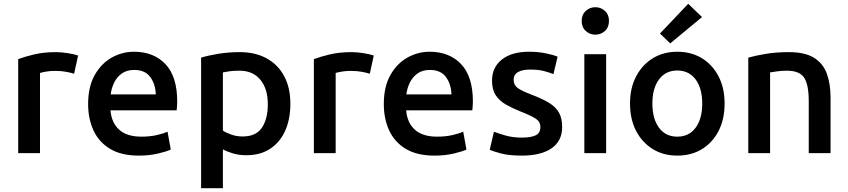

<svg xmlns="http://www.w3.org/2000/svg" viewBox="-20 -808 4473 1013"><path d="M76 0V-496Q110 -509 160.5 -521Q211 -533 276 -533Q303 -533 338 -527.5Q373 -522 392 -515L371 -419Q356 -424 330 -429Q304 -434 270 -434Q244 -434 222 -430Q200 -426 191 -423V0Z M713 13Q620 13 561 -22.5Q502 -58 473.5 -119.5Q445 -181 445 -259Q445 -351 480 -412.5Q515 -474 570 -504.5Q625 -535 687 -535Q791 -535 853 -469.5Q915 -404 915 -272Q915 -262 914 -249Q913 -236 912 -226H563Q568 -161 608.5 -124Q649 -87 726 -87Q772 -87 808 -95.5Q844 -104 864 -113L881 -19Q861 -9 814.5 2Q768 13 713 13ZM564 -310H802Q800 -365 772.5 -402Q745 -439 688 -439Q649 -439 623 -420.5Q597 -402 582.5 -372.5Q568 -343 564 -310Z M1041 185V-504Q1077 -515 1131 -524Q1185 -533 1245 -533Q1327 -533 1387 -500Q1447 -467 1479.5 -406Q1512 -345 1512 -261Q1512 -180 1485 -119Q1458 -58 1406 -23.5Q1354 11 1280 11Q1241 11 1209.5 1.5Q1178 -8 1156 -20V185ZM1260 -88Q1331 -88 1362 -134.5Q1393 -181 1393 -258Q1393 -340 1353.5 -387.5Q1314 -435 1244 -435Q1213 -435 1191 -432Q1169 -429 1156 -426V-119Q1172 -108 1200 -98Q1228 -88 1260 -88Z M1636 0V-496Q1670 -509 1720.5 -521Q1771 -533 1836 -533Q1863 -533 1898 -527.5Q1933 -522 1952 -515L1931 -419Q1916 -424 1890 -429Q1864 -434 1830 -434Q1804 -434 1782 -430Q1760 -426 1751 -423V0Z M2273 13Q2180 13 2121 -22.5Q2062 -58 2033.5 -119.5Q2005 -181 2005 -259Q2005 -351 2040 -412.5Q2075 -474 2130 -504.5Q2185 -535 2247 -535Q2351 -535 2413 -469.5Q2475 -404 2475 -272Q2475 -262 2474 -249Q2473 -236 2472 -226H2123Q2128 -161 2168.5 -124Q2209 -87 2286 -87Q2332 -87 2368 -95.5Q2404 -104 2424 -113L2441 -19Q2421 -9 2374.5 2Q2328 13 2273 13ZM2124 -310H2362Q2360 -365 2332.5 -402Q2305 -439 2248 -439Q2209 -439 2183 -420.5Q2157 -402 2142.5 -372.5Q2128 -343 2124 -310Z M2733 13Q2665 13 2622.5 1.5Q2580 -10 2564 -18L2586 -113Q2612 -103 2649 -92.5Q2686 -82 2734 -82Q2781 -82 2806 -94Q2831 -106 2831 -138Q2831 -166 2806.5 -182Q2782 -198 2726 -220Q2683 -237 2649 -256.5Q2615 -276 2595.5 -305.5Q2576 -335 2576 -383Q2576 -453 2628 -494Q2680 -535 2771 -535Q2820 -535 2860.5 -526.5Q2901 -518 2922 -509L2900 -417Q2880 -425 2850.5 -433Q2821 -441 2776 -441Q2737 -441 2713.5 -428Q2690 -415 2690 -387Q2690 -359 2711.5 -343.5Q2733 -328 2786 -308Q2841 -287 2876.5 -265.5Q2912 -244 2929 -214Q2946 -184 2946 -138Q2946 -64 2890 -25.5Q2834 13 2733 13Z M3063 0V-522H3178V0ZM3121 -625Q3092 -625 3070.5 -644.5Q3049 -664 3049 -698Q3049 -731 3070.5 -750.5Q3092 -770 3121 -770Q3150 -770 3171.5 -750.5Q3193 -731 3193 -698Q3193 -664 3171.5 -644.5Q3150 -625 3121 -625Z M3553 13Q3480 13 3424 -21.5Q3368 -56 3336 -117.5Q3304 -179 3304 -262Q3304 -344 3336.5 -405.5Q3369 -467 3425 -501Q3481 -535 3553 -535Q3627 -535 3683 -501Q3739 -467 3771 -405.5Q3803 -344 3803 -262Q3803 -179 3771.5 -117.5Q3740 -56 3684 -21.5Q3628 13 3553 13ZM3553 -87Q3615 -87 3650 -134Q3685 -181 3685 -262Q3685 -342 3650 -389Q3615 -436 3553 -436Q3492 -436 3457 -389Q3422 -342 3422 -262Q3422 -181 3457 -134Q3492 -87 3553 -87ZM3516 -579 3462 -631 3611 -788 3684 -718Z M3928 0V-504Q3963 -514 4018.5 -523.5Q4074 -533 4142 -533Q4227 -533 4275 -503Q4323 -473 4342.5 -419Q4362 -365 4362 -294V0H4247V-274Q4247 -362 4222.5 -398.5Q4198 -435 4132 -435Q4104 -435 4079.5 -431.5Q4055 -428 4043 -426V0Z"/></svg>

Font: Ubuntu Sans SemiBold
Style: Regular
Weight: 600
Designer: Dalton Maag Ltd
Foundry: Dalton Maag Ltd
Version: Version 1.006; ttfautohint (v1.8.4.7-5d5b)